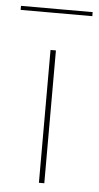

<svg xmlns="http://www.w3.org/2000/svg" viewBox="-82 -678 365 710"><g transform="rotate(5 100.0 -323.0)"><path d="M90 -493H110V0H90ZM-33 -646H233V-631H-33Z"/></g></svg>

Font: Hanken Grotesk Thin
Style: Regular
Weight: 100
Designer: Alfredo Marco Pradil
Foundry: Hanken Design Co.
Version: Version 3.014